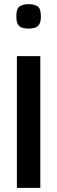

<svg xmlns="http://www.w3.org/2000/svg" viewBox="-20 -904 275 924"><path d="M61.3 0V-634H174V0ZM117.3 -766.3Q100.7 -766.3 87.2 -770.3Q73.7 -774.3 66.2 -786.7Q58.7 -799 58.7 -825.2Q58.7 -864.4 75.7 -874.2Q92.7 -884 117.7 -884Q142.7 -884 159.7 -874.2Q176.7 -864.4 176.7 -825.2Q176.7 -799 168.8 -786.7Q161 -774.3 147.5 -770.3Q134 -766.3 117.3 -766.3Z"/></svg>

Font: Matangi Light
Style: Regular
Weight: 300
Designer: Prashant Pant
Foundry: The Graphic Ant
Version: Version 3.002